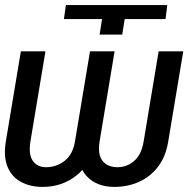

<svg xmlns="http://www.w3.org/2000/svg" viewBox="-31 -732 748 762"><path d="M374 -656.2H222.7L230.5 -711.9H632.8L626 -656.2H463.9L454.1 -594.7H364.3ZM326.2 -528.3H404.3L344.7 -170.9Q329.6 -80.1 272 -35.2Q214.4 9.8 138.7 9.8Q88.4 9.8 51.8 -10.3Q15.1 -30.3 -1.2 -70.3Q-17.6 -110.4 -7.8 -170.9L51.8 -528.3H149.4L89.8 -170.9Q81.5 -118.7 99.4 -93.5Q117.2 -68.4 151.4 -68.4Q192.9 -68.4 225.3 -93.5Q257.8 -118.7 266.6 -170.9ZM598.6 -528.3H696.3L636.7 -170.9Q627 -110.4 596.2 -70.3Q565.4 -30.3 520.5 -10.3Q475.6 9.8 422.9 9.8Q350.6 9.8 310.8 -35.2Q271 -80.1 286.1 -170.9L345.7 -528.3H423.8L364.3 -170.9Q356 -118.7 376 -93.5Q396 -68.4 435.5 -68.4Q472.7 -68.4 501.7 -93.5Q530.8 -118.7 539.1 -170.9Z"/></svg>

Font: Inter Tight
Style: Italic
Weight: 400
Italic angle: -9.39999°
Designer: Rasmus Andersson
Foundry: rsms
Version: Version 3.002